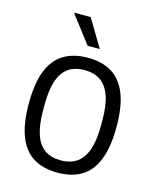

<svg xmlns="http://www.w3.org/2000/svg" viewBox="-111 -799 720 888"><g transform="rotate(15 249.0 -355.5)"><path d="M249 12Q181 12 134 -16.5Q87 -45 63 -106Q39 -167 39 -263Q39 -360 63 -420.5Q87 -481 134 -509.5Q181 -538 249 -538Q318 -538 364.5 -509.5Q411 -481 435 -420.5Q459 -360 459 -263Q459 -167 435 -106Q411 -45 364.5 -16.5Q318 12 249 12ZM249 -47Q295 -47 325.5 -68Q356 -89 372 -134Q388 -179 388 -250V-276Q388 -348 372 -392.5Q356 -437 325.5 -458Q295 -479 249 -479Q203 -479 172.5 -458Q142 -437 126.5 -392.5Q111 -348 111 -276V-250Q111 -179 126.5 -134Q142 -89 172.5 -68Q203 -47 249 -47ZM291 -591H233L134 -720V-723H212Z"/></g></svg>

Font: Archivo SemiCondensed Light
Style: Regular
Weight: 300
Width: 4
Designer: Hector Gatti
Foundry: Omnibus-Type
Version: Version 2.001